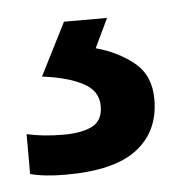

<svg xmlns="http://www.w3.org/2000/svg" viewBox="-32 -31 282 302"><g transform="rotate(-5 109.5 120.0)"><path d="M210 134Q210 184 174 212Q138 240 61 240Q27 240 5 234V171Q30 177 63 177Q92 177 108.5 168.5Q125 160 125 137Q125 113 101 100.5Q77 88 37 83L79 0H147L125 46Q159 55 184.5 75.5Q210 96 210 134Z"/></g></svg>

Font: Noto Sans Ol Chiki Medium
Style: Regular
Weight: 500
Designer: Monotype Design Team, Lewis McGuffie
Foundry: Monotype Imaging Inc.
Version: Version 2.003; ttfautohint (v1.8.4.7-5d5b)